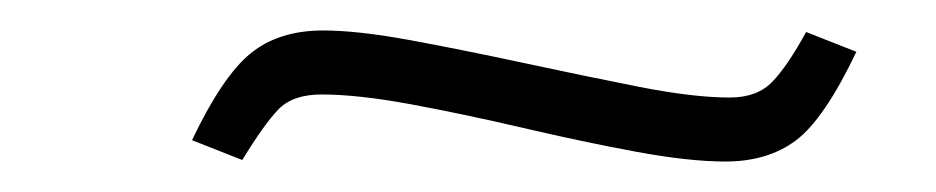

<svg xmlns="http://www.w3.org/2000/svg" viewBox="-20 -353 614 126"><path d="M456 -247Q432 -247 397 -253.5Q362 -260 323.5 -269Q285 -278 250 -284.5Q215 -291 191 -291Q172 -291 162.5 -281Q153 -271 139 -248L106 -261Q126 -303 144.5 -318Q163 -333 192 -333Q215 -333 250 -326.5Q285 -320 324.5 -311.5Q364 -303 399.5 -296Q435 -289 459 -289Q477 -289 487 -299.5Q497 -310 509 -332L542 -319Q521 -275 502.5 -261Q484 -247 456 -247Z"/></svg>

Font: Literata 36pt Light
Style: Italic
Weight: 300
Italic angle: -2°
Designer: Latin by Veronika Burian and Jose Scaglione. Greek by Irene Vlachou. Cyrillic by Vera Evstafieva
Foundry: TypeTogether
Version: Version 3.002